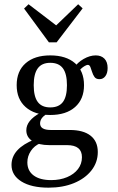

<svg xmlns="http://www.w3.org/2000/svg" viewBox="-20 -686 554 899"><path d="M207.3 192.7Q126.6 192.7 80.2 163.7Q33.9 134.7 33.9 86.3Q33.9 47.6 61.3 17.7Q88.7 -12.1 141.9 -33.1L168.5 -15.3Q141.1 -4 124.6 20.6Q108.1 45.2 108.1 74.2Q108.1 113.7 137.5 135.5Q166.9 157.3 219.4 157.3Q261.3 157.3 294 143.5Q326.6 129.8 345.2 105.6Q363.7 81.5 363.7 50Q363.7 21.8 346.4 7.7Q329 -6.5 293.5 -6.5H210.5Q161.3 -6.5 132.3 -25Q103.2 -43.5 103.2 -75.8Q103.2 -99.2 119.4 -119.4Q135.5 -139.5 167.7 -157.3L199.2 -153.2Q183.1 -142.7 175.4 -131.9Q167.7 -121 167.7 -108.1Q167.7 -92.7 180.2 -85.1Q192.7 -77.4 217.7 -77.4H306.5Q370.2 -77.4 404 -50.8Q437.9 -24.2 437.9 25.8Q437.9 74.2 408.1 112.1Q378.2 150 326.2 171.4Q274.2 192.7 207.3 192.7ZM215.3 -147.6Q141.9 -147.6 100 -184.7Q58.1 -221.8 58.1 -287.1Q58.1 -353.2 100 -389.9Q141.9 -426.6 215.3 -426.6Q289.5 -426.6 331.5 -389.9Q373.4 -353.2 373.4 -287.1Q373.4 -221.8 331.5 -184.7Q289.5 -147.6 215.3 -147.6ZM215.3 -183.1Q255.6 -183.1 274.6 -208.5Q293.5 -233.9 293.5 -287.1Q293.5 -340.3 274.6 -366.1Q255.6 -391.9 215.3 -391.9Q175.8 -391.9 156.9 -366.1Q137.9 -340.3 137.9 -287.1Q137.9 -233.9 156.9 -208.5Q175.8 -183.1 215.3 -183.1ZM446 -315.3Q429.8 -315.3 422.6 -325.4Q415.3 -335.5 411.3 -348.8Q407.3 -362.1 403.2 -372.2Q399.2 -382.3 391.1 -382.3Q386.3 -382.3 377.4 -377.4Q368.5 -372.6 358.9 -363.7Q349.2 -354.8 341.9 -342.7L325.8 -367.7Q342.7 -393.5 371.8 -410.1Q400.8 -426.6 428.2 -426.6Q454 -426.6 469 -411.3Q483.9 -396 483.9 -367.7Q483.9 -343.5 473.4 -329.4Q462.9 -315.3 446 -315.3ZM346 -666.1 366.9 -646.8 245.2 -487.9H208.9L92.7 -646L113.7 -666.1L264.5 -550.8L221 -546Z"/></svg>

Font: Playfair 9pt
Style: Regular
Weight: 400
Designer: Claus Eggers Sørensen
Foundry: Claus Eggers Sørensen
Version: Version 2.203